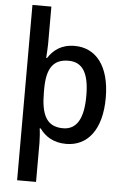

<svg xmlns="http://www.w3.org/2000/svg" viewBox="-64 -805 713 1091"><g transform="rotate(5 292.5 -260.0)"><path d="M537 -270C537 -453 456 -549 336 -549C259 -549 214 -512 185 -467H180C181 -485 184 -523 184 -546V-760H76V240H184V17C184 -4 181 -48 178 -65H184C213 -24 260 10 335 10C456 10 537 -87 537 -270ZM426 -272C426 -146 390 -77 310 -77C214 -77 184 -146 184 -271V-289C184 -405 219 -462 308 -462C390 -462 426 -399 426 -272Z"/></g></svg>

Font: Noto Sans Thai Medium
Style: Regular
Weight: 500
Designer: Monotype Design Team
Foundry: Monotype Imaging Inc.
Version: Version 1.901